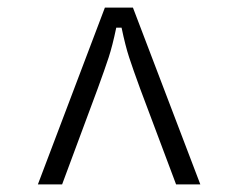

<svg xmlns="http://www.w3.org/2000/svg" viewBox="-20 -783 598 507"><path d="M80 -296 257 -763H331L509 -296H445L350 -549Q331 -601 321 -631.5Q311 -662 301 -710H287Q277 -662 267 -631.5Q257 -601 238 -549L144 -296Z"/></svg>

Font: Open Sauce Sans Light Italic
Style: Regular
Weight: 300
Italic angle: -10°
Designer: Alfredo Marco Pradil
Foundry: Creative Sauce Fz LLC
Version: Version 1.477